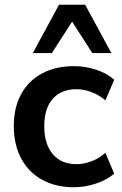

<svg xmlns="http://www.w3.org/2000/svg" viewBox="-20 -777 512 807"><path d="M291 10Q214 10 157 -21.5Q100 -53 69 -111Q38 -169 38 -247Q38 -325 69 -381.5Q100 -438 157 -468.5Q214 -499 291 -499Q338 -499 384 -484Q430 -469 460 -442L423 -355Q397 -378 364.5 -390Q332 -402 302 -402Q237 -402 201.5 -361.5Q166 -321 166 -246Q166 -172 201.5 -129.5Q237 -87 302 -87Q331 -87 364 -99Q397 -111 423 -135L460 -47Q430 -21 383.5 -5.5Q337 10 291 10ZM118 -554 228 -757H338L448 -554H368L283 -686L198 -554Z"/></svg>

Font: Nunito Sans 12pt ExtraLight
Style: Regular
Weight: 200
Designer: Vernon Adams
Foundry: Vernon Adams
Version: Version 3.101;gftools[0.9.27]